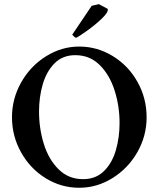

<svg xmlns="http://www.w3.org/2000/svg" viewBox="-20 -885 755 915"><path d="M37.1 -326.2Q37.1 -415 81.1 -492.7Q125 -570.3 199.2 -616.7Q273.4 -663.1 357.4 -663.1Q443.4 -663.1 517.6 -617.7Q591.8 -572.3 635.3 -494.6Q678.7 -417 678.7 -326.2Q678.7 -237.3 634.8 -160.2Q590.8 -83 516.6 -36.6Q442.4 9.8 357.4 9.8Q271.5 9.8 197.8 -35.6Q124 -81.1 80.6 -158.7Q37.1 -236.3 37.1 -326.2ZM549.8 -298.8Q549.8 -378.9 526.4 -453.1Q502.9 -527.3 455.6 -574.7Q408.2 -622.1 338.9 -622.1Q278.3 -622.1 239.7 -583Q201.2 -543.9 183.6 -482.9Q166 -421.9 166 -353.5Q166 -272.5 189 -198.7Q211.9 -125 259.3 -78.1Q306.6 -31.2 376 -31.2Q436.5 -31.2 475.6 -69.8Q514.6 -108.4 532.2 -169.4Q549.8 -230.5 549.8 -298.8ZM324.2 -719.7 417 -857.4 451.2 -865.2 493.2 -842.8Q498 -828.1 466.8 -797.9Q435.5 -767.6 394.5 -738.3Q353.5 -709 342.8 -705.1L336.9 -707Z"/></svg>

Font: Comprehension Dark
Style: Regular
Weight: 700
Designer: Alfredo Marco Pradil
Foundry: Alfredo Marco Pradil
Version: 1.0